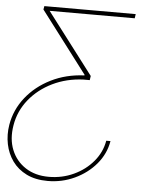

<svg xmlns="http://www.w3.org/2000/svg" viewBox="-74 -775 775 1032"><g transform="rotate(5 313.5 -259.5)"><path d="M540.2 -35.5H517.4Q506.7 27 464.8 76.9Q422.9 126.8 360.5 155.7Q298.2 184.7 225.8 184.7Q152.6 184.7 100.5 150.7Q48.3 116.8 24.6 58.1Q0.9 -0.7 13.6 -75.3Q26.4 -152.7 75.8 -214Q125.2 -275.2 200.6 -312Q276 -348.7 366.6 -352.3H400.7L404 -375L153.4 -704.5H612.5L615.8 -727.3H122.9L119.6 -708.8L370.8 -377.8L369.9 -375Q271.2 -370.7 190.4 -330.4Q109.6 -290.1 57.1 -223.9Q4.6 -157.7 -9.2 -75.3Q-18 -21.7 -7.8 28.9Q2.4 79.5 31.3 119.9Q60.3 160.2 108 183.8Q155.8 207.4 222.5 207.4Q299.2 207.4 367.5 175.6Q435.7 143.8 482.1 89Q528.5 34.1 540.2 -35.5Z"/></g></svg>

Font: Inter UI Thin
Style: Italic
Weight: 100
Italic angle: -9.39999°
Designer: Rasmus Andersson
Foundry: rsms
Version: 3.2;8d6f07862